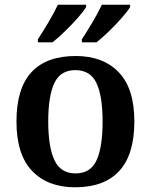

<svg xmlns="http://www.w3.org/2000/svg" viewBox="-20 -786 641 816"><path d="M299 10Q183 10 116.5 -59.5Q50 -129 50 -270Q50 -410 113.5 -479Q177 -548 302 -548Q418 -548 484.5 -479Q551 -410 551 -270Q551 -129 487 -59.5Q423 10 299 10ZM301 -49Q365 -49 390.5 -105Q416 -161 416 -270Q416 -378 390 -433Q364 -488 300 -488Q237 -488 211 -433Q185 -378 185 -270Q185 -161 211.5 -105Q238 -49 301 -49ZM328 -619Q349 -651 373 -691.5Q397 -732 413 -766H533V-756Q523 -739 497.5 -710Q472 -681 442.5 -652.5Q413 -624 390 -606H328ZM141 -619Q162 -651 186 -691.5Q210 -732 226 -766H346V-756Q336 -739 310.5 -710Q285 -681 255.5 -652.5Q226 -624 203 -606H141Z"/></svg>

Font: Noto Serif Tibetan SemiBold
Style: Regular
Weight: 600
Designer: Monotype Design Team
Foundry: Monotype Imaging Inc.
Version: Version 2.103; ttfautohint (v1.8.4.7-5d5b)